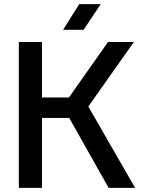

<svg xmlns="http://www.w3.org/2000/svg" viewBox="-20 -908 693 928"><path d="M505 0 283 -394 502 -705H627L385 -362L388 -426L633 0ZM71 0V-705H183V0ZM141 -338V-437H371V-338ZM363 -888H467L384 -764H285Z"/></svg>

Font: TikTok Sans 24pt Medium
Style: Regular
Weight: 500
Version: Version 4.000